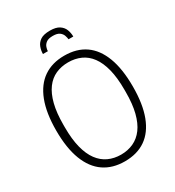

<svg xmlns="http://www.w3.org/2000/svg" viewBox="-206 -986 1018 1118"><g transform="rotate(-30 303.0 -427.0)"><path d="M303 12Q221 12 163.5 -27.5Q106 -67 75.5 -146Q45 -225 45 -343Q45 -461 75.5 -540Q106 -619 163.5 -658.5Q221 -698 303 -698Q386 -698 443 -658.5Q500 -619 530 -540Q560 -461 560 -343Q560 -225 530 -146Q500 -67 443 -27.5Q386 12 303 12ZM303 -33Q349 -33 387 -50.5Q425 -68 452 -104.5Q479 -141 493.5 -198Q508 -255 508 -334V-352Q508 -432 493.5 -489Q479 -546 452 -582.5Q425 -619 387 -636Q349 -653 303 -653Q257 -653 219 -636Q181 -619 154 -582.5Q127 -546 112.5 -489Q98 -432 98 -352V-334Q98 -255 112.5 -198Q127 -141 154 -104.5Q181 -68 219 -50.5Q257 -33 303 -33ZM201 -768Q201 -792 209.5 -814.5Q218 -837 239.5 -851.5Q261 -866 304 -866Q344 -866 366 -851.5Q388 -837 396.5 -814.5Q405 -792 405 -768H373Q372 -779 367 -794Q362 -809 347.5 -820Q333 -831 303 -831Q273 -831 258.5 -820Q244 -809 239 -794Q234 -779 234 -768Z"/></g></svg>

Font: Archivo Condensed Thin
Style: Regular
Weight: 250
Width: 3
Designer: Hector Gatti
Foundry: Omnibus-Type
Version: Version 2.001